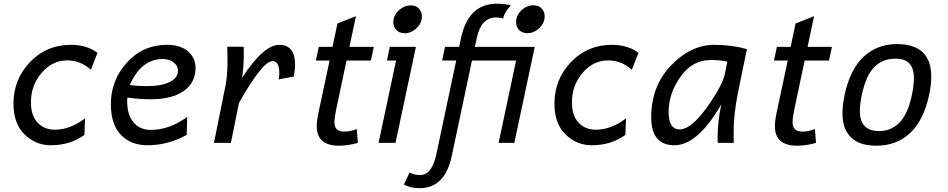

<svg xmlns="http://www.w3.org/2000/svg" viewBox="-20 -762 5054 1024"><path d="M250.5 12.7Q170.4 12.7 111.1 -44.9Q51.8 -102.5 51.8 -209Q51.8 -337.9 139.4 -430.4Q227.1 -522.9 357.9 -522.9Q443.8 -522.9 500 -480L464.4 -389.6Q410.2 -439.9 337.9 -439.9Q259.3 -439.9 202.1 -373.5Q145 -307.1 145 -216.3Q145 -146 180.2 -108.2Q215.3 -70.3 272.5 -70.3Q355 -70.3 433.6 -130.9L430.2 -42.5Q354.5 12.7 250.5 12.7Z M763.7 -302.7Q844.2 -302.7 888.7 -326.7Q929.2 -348.1 929.2 -384.8Q929.2 -411.6 905.5 -429.4Q881.8 -447.3 847.7 -447.3Q732.9 -447.3 671.9 -308.1Q720.2 -302.7 763.7 -302.7ZM766.6 12.7Q679.2 12.7 625.2 -42.2Q571.3 -97.2 571.3 -207Q571.3 -334 657 -428.5Q742.7 -522.9 870.1 -522.9Q941.4 -522.9 982.2 -488.5Q1022.9 -454.1 1022.9 -398.9Q1022.9 -327.6 969.2 -283.7Q906.2 -232.4 780.8 -232.4Q728 -232.4 659.2 -241.7Q658.2 -231.4 658.2 -221.7Q658.2 -152.8 689.9 -112.3Q723.1 -69.3 785.2 -69.3Q884.3 -69.3 978.5 -138.7L975.6 -42.5Q876.5 12.7 766.6 12.7Z M1211.4 0H1121.1L1182.6 -305.2Q1193.4 -358.4 1193.4 -441.9L1191.9 -512.7H1279.8Q1280.3 -499 1280.3 -478.5Q1280.3 -400.4 1270.5 -346.2Q1385.3 -522.9 1469.7 -522.9Q1553.7 -522.9 1553.7 -416.5Q1553.7 -387.2 1546.4 -354L1466.3 -338.4Q1469.7 -355.5 1469.7 -372.1Q1469.7 -436 1433.6 -436Q1380.4 -436 1254.4 -212.9Z M1788.6 15.1Q1669.4 15.1 1669.4 -88.9Q1669.4 -117.7 1677.2 -154.8L1737.8 -439H1664.6L1680.2 -512.2H1753.4L1779.8 -636.7L1878.4 -675.8L1843.8 -512.2H1973.6L1958 -439H1828.1L1772.5 -175.8Q1763.7 -134.8 1763.7 -109.4Q1763.7 -60.1 1815.9 -60.1Q1848.1 -60.1 1882.8 -73.7L1888.7 0Q1836.4 15.1 1788.6 15.1Z M2138.7 -584.5Q2107.4 -584.5 2090.3 -606.4Q2077.6 -621.6 2077.6 -643.1Q2077.6 -683.1 2112.8 -711.9Q2139.2 -733.4 2170.4 -733.4Q2201.2 -733.4 2217.8 -711.9Q2230 -695.8 2230 -674.8Q2230 -634.8 2195.8 -606.4Q2169.4 -584.5 2138.7 -584.5ZM2089.4 0H1999L2092.3 -439H2043.5L2059.1 -512.2H2198.2Z M2793 -585Q2761.7 -585 2744.6 -606.9Q2732.4 -622.1 2732.4 -643.6Q2732.4 -684.1 2767.6 -712.9Q2793.5 -733.9 2824.2 -733.9Q2855.5 -733.9 2872.6 -712.4Q2884.8 -696.3 2884.8 -675.3Q2884.8 -635.3 2850.6 -606.9Q2823.7 -585 2793 -585ZM2217.8 241.7Q2168.5 241.7 2134.3 222.2L2164.6 157.7Q2191.9 171.9 2219.7 171.9Q2283.7 171.9 2307.1 61L2413.1 -439H2337.9L2353.5 -512.2H2428.7L2439.5 -562Q2478.5 -742.2 2630.4 -742.2Q2673.8 -742.2 2705.6 -732.9Q2672.9 -703.6 2663.6 -663.6Q2644.5 -668.9 2626.5 -668.9Q2546.4 -668.9 2523.4 -562L2512.7 -512.2H2832L2723.1 0H2639.2L2732.4 -439H2497.1L2389.2 70.8Q2353 241.7 2217.8 241.7Z M3135.7 12.7Q3055.7 12.7 2996.3 -44.9Q2937 -102.5 2937 -209Q2937 -337.9 3024.7 -430.4Q3112.3 -522.9 3243.2 -522.9Q3329.1 -522.9 3385.3 -480L3349.6 -389.6Q3295.4 -439.9 3223.1 -439.9Q3144.5 -439.9 3087.4 -373.5Q3030.3 -307.1 3030.3 -216.3Q3030.3 -146 3065.4 -108.2Q3100.6 -70.3 3157.7 -70.3Q3240.2 -70.3 3318.8 -130.9L3315.4 -42.5Q3239.7 12.7 3135.7 12.7Z M3605 -71.8Q3666 -71.8 3749.8 -189Q3833.5 -306.2 3846.2 -369.1L3858.9 -433.1Q3825.2 -441.9 3770.5 -441.9Q3671.9 -441.9 3608.9 -352.3Q3545.9 -262.7 3545.9 -165.5Q3545.9 -71.8 3605 -71.8ZM3577.6 12.7Q3453.1 12.7 3453.1 -135.7Q3453.1 -302.7 3558.6 -412.8Q3664.1 -522.9 3789.6 -522.9Q3883.3 -522.9 3963.4 -500L3915.5 -266.1Q3892.6 -153.3 3892.6 -54.2Q3892.6 -21 3893.1 0H3807.6L3807.1 -18.6Q3807.1 -122.1 3827.6 -206.1Q3700.7 12.7 3577.6 12.7Z M4231.9 15.1Q4112.8 15.1 4112.8 -88.9Q4112.8 -117.7 4120.6 -154.8L4181.2 -439H4107.9L4123.5 -512.2H4196.8L4223.1 -636.7L4321.8 -675.8L4287.1 -512.2H4417L4401.4 -439H4271.5L4215.8 -175.8Q4207 -134.8 4207 -109.4Q4207 -60.1 4259.3 -60.1Q4291.5 -60.1 4326.2 -73.7L4332 0Q4279.8 15.1 4231.9 15.1Z M4652.8 15.1Q4543 15.1 4499.5 -52.7Q4473.1 -93.3 4473.1 -158.7Q4473.1 -201.7 4484.4 -254.9Q4513.7 -392.1 4586.2 -459.5Q4658.7 -526.9 4763.2 -526.9Q4946.8 -526.9 4946.8 -352.5Q4946.8 -309.1 4935.1 -254.9Q4906.7 -121.6 4834.7 -53.2Q4762.7 15.1 4652.8 15.1ZM4668.5 -63Q4733.4 -63 4777.6 -108.4Q4821.8 -153.8 4843.3 -254.9Q4854 -304.7 4854 -346.7Q4854 -449.2 4757.8 -449.2Q4687 -449.2 4642.6 -404.1Q4598.1 -358.9 4576.2 -254.9Q4565.9 -206.5 4565.9 -170.4Q4565.9 -63 4668.5 -63Z"/></svg>

Font: Cadman
Style: Italic
Weight: 400
Italic angle: -12°
Designer: Paul James MIller
Foundry: High-Logic / Made with FontCreator
Version: Version 2.114;March 28, 2021;FontCreator 13.0.0.2683 64-bit